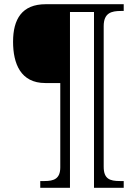

<svg xmlns="http://www.w3.org/2000/svg" viewBox="-20 -780 652 911"><path d="M171 111H312V-723H426V111H567V79H549C501 79 472 69 472 11V-656C472 -719 509 -728 554 -728H567V-760H197C84 -760 42 -689 42 -582C42 -478 78 -386 195 -386H266V14C266 69 235 79 191 79H171Z"/></svg>

Font: Noto Serif Georgian Light
Style: Regular
Weight: 300
Designer: Monotype Design Team, Akaki Razmadze
Foundry: Google LLC
Version: Version 2.003